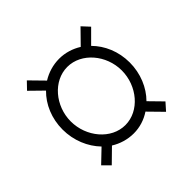

<svg xmlns="http://www.w3.org/2000/svg" viewBox="-67 -727 665 665"><g transform="rotate(45 266.0 -394.5)"><path d="M266 -230C320 -230 369 -251 403 -284L448 -237L474 -263L426 -312C441 -336 450 -365 450 -395C450 -425 441 -453 425 -477L476 -527L449 -551L402 -505C369 -538 320 -559 266 -559C212 -559 164 -538 131 -505L84 -552L57 -527L108 -477C93 -453 84 -425 84 -395C84 -365 93 -336 108 -312L58 -263L84 -238L130 -285C163 -251 212 -230 266 -230ZM266 -270C191 -270 124 -326 124 -395C124 -464 191 -520 266 -520C342 -520 409 -464 409 -395C409 -326 342 -270 266 -270Z"/></g></svg>

Font: Sprat Black
Style: Regular
Weight: 900
Designer: Ethan Nakache
Foundry: Collletttivo
Version: Version 2.000;Glyphs 3.2 (3217)